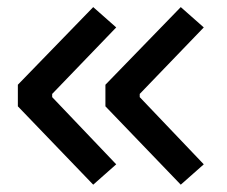

<svg xmlns="http://www.w3.org/2000/svg" viewBox="-20 -522 626 530"><path d="M237.3 -12.2 29.3 -228.5V-288.1L237.3 -502.4L300.8 -446.3L124 -262.7V-253.9L300.8 -68.4ZM479 -12.2 271 -228.5V-288.1L479 -502.4L542.5 -446.3L365.7 -262.7V-253.9L542.5 -68.4Z"/></svg>

Font: CaskaydiaMono NF
Style: Regular
Weight: 400
Designer: Aaron Bell
Foundry: Saja Typeworks
Version: Version 2111.001; ttfautohint (v1.8.4);Nerd Fonts 3.1.1